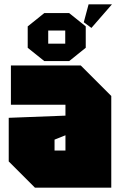

<svg xmlns="http://www.w3.org/2000/svg" viewBox="-20 -860 560 880"><path d="M20 -120V-320L280 -330V-380H30V-560H350L490 -420V0H140ZM230 -220V-170H280V-240ZM107 -641V-739L183 -800H297L373 -739V-641L297 -580H183ZM201 -660H279V-720H201ZM399 -732 364 -758 386 -840H493Z"/></svg>

Font: Tektur Condensed Black
Style: Regular
Weight: 900
Width: 3
Designer: Adam Jagosz
Foundry: Adam Jagosz
Version: Version 1.005;gftools[0.9.30]